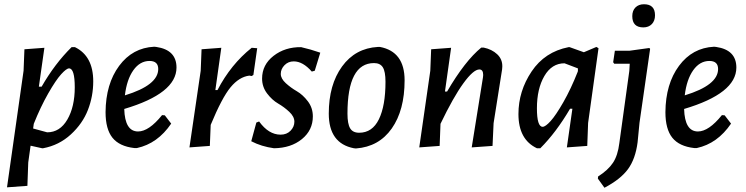

<svg xmlns="http://www.w3.org/2000/svg" viewBox="-20 -690 3511 904"><path d="M189 -465 163 -282H176Q238 -390 317 -468H333Q419 -426 419 -307Q419 -237 394 -172.5Q369 -108 313.5 -57Q258 -6 183 8H178L124 -4L113 75L109 185L13 192L91 -357L95 -458ZM305 -368Q293 -368 268 -340.5Q243 -313 207 -250Q171 -187 139 -107L136 -85L202 -67Q262 -67 297 -127Q332 -187 332 -279Q332 -368 305 -368Z M786 -108Q722 -14 625 7H612Q542 -1 509.5 -41.5Q477 -82 477 -162Q478 -295 541 -380Q604 -465 706 -470L716 -469Q811 -455 811 -372Q811 -250 565 -177Q568 -71 630 -71Q681 -71 743 -148L756 -147ZM684 -403Q639 -403 608 -359.5Q577 -316 568 -241Q725 -289 725 -365Q725 -403 684 -403Z M1022 -465 994 -266H1004Q1067 -387 1165 -465L1191 -463L1173 -337L1165 -332L1154 -334Q1106 -328 1065.5 -279Q1025 -230 972 -102L968 -3L872 4L925 -357L929 -458Z M1398 -468Q1442 -458 1488 -442L1462 -357L1448 -353Q1406 -401 1363 -401Q1337 -401 1319.5 -383Q1302 -365 1302 -342Q1302 -320 1325.5 -298.5Q1349 -277 1377.5 -260.5Q1406 -244 1429.5 -213Q1453 -182 1453 -142Q1453 -77 1401.5 -35Q1350 7 1270 8Q1211 0 1163 -25L1187 -113L1200 -118Q1245 -56 1301 -56Q1330 -56 1348 -74.5Q1366 -93 1366 -117Q1366 -141 1342 -163.5Q1318 -186 1289.5 -202.5Q1261 -219 1237.5 -250Q1214 -281 1214 -320Q1214 -385 1268 -427Q1322 -469 1398 -468Z M1759 -469H1769Q1885 -447 1885 -312Q1885 -171 1824.5 -85Q1764 1 1656 9L1646 8Q1528 -15 1528 -155Q1528 -291 1590.5 -377Q1653 -463 1759 -469ZM1741 -393Q1616 -393 1616 -155Q1616 -107 1628.5 -86Q1641 -65 1671 -65Q1733 -65 1764 -128.5Q1795 -192 1795 -305Q1795 -353 1782.5 -373Q1770 -393 1741 -393Z M1954 4 2006 -357 2010 -458 2104 -465 2075 -259H2085Q2169 -403 2246 -466H2257Q2296 -458 2321 -434.5Q2346 -411 2345 -376L2344 -363L2304 -110L2299 -3L2201 4L2254 -326L2255 -337Q2255 -363 2237 -363Q2209 -363 2161.5 -297.5Q2114 -232 2054 -107L2050 -3Z M2657 -468H2662L2729 -444L2788 -469L2798 -463L2749 -111L2745 -3L2649 4L2675 -178H2664Q2599 -67 2524 8H2508Q2421 -33 2421 -153Q2421 -261 2483 -353.5Q2545 -446 2657 -468ZM2508 -180Q2508 -93 2535 -93Q2548 -93 2572.5 -120Q2597 -147 2632.5 -209Q2668 -271 2700 -352L2701 -356V-368L2638 -392Q2578 -392 2543 -332Q2508 -272 2508 -180Z M3012 -670Q3064 -670 3064 -618Q3064 -592 3049 -576.5Q3034 -561 3009 -561Q2957 -561 2957 -614Q2957 -640 2972 -655Q2987 -670 3012 -670ZM3037 -464 3041 -460 2991 -112 2982 -20Q2972 58 2937 106Q2902 154 2826 194L2795 151L2796 141Q2843 111 2866 76.5Q2889 42 2896 -16L2943 -356L2945 -390H2872L2867 -397L2875 -451H2943Z M3422 -108Q3358 -14 3261 7H3248Q3178 -1 3145.5 -41.5Q3113 -82 3113 -162Q3114 -295 3177 -380Q3240 -465 3342 -470L3352 -469Q3447 -455 3447 -372Q3447 -250 3201 -177Q3204 -71 3266 -71Q3317 -71 3379 -148L3392 -147ZM3320 -403Q3275 -403 3244 -359.5Q3213 -316 3204 -241Q3361 -289 3361 -365Q3361 -403 3320 -403Z"/></svg>

Font: Alegreya Sans SC Medium
Style: Italic
Weight: 500
Italic angle: -7°
Designer: Juan Pablo del Peral
Foundry: Huerta Tipografica
Version: Version 2.007